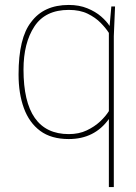

<svg xmlns="http://www.w3.org/2000/svg" viewBox="-20 -556 550 776"><path d="M440 200H420V-75Q362 6 258 6Q187 6 142.5 -27Q98 -60 76.5 -119Q55 -178 55 -255Q55 -403 106 -467Q157 -536 258 -536Q300 -536 333 -522.5Q366 -509 388.5 -489.5Q411 -470 423 -451L430 -530H445L440 -410ZM258 -14Q299 -14 330.5 -29Q362 -44 384.5 -65Q407 -86 420 -107V-423Q408 -442 387 -463.5Q366 -485 334.5 -500.5Q303 -516 258 -516Q163 -516 119 -449Q75 -382 75 -275Q75 -14 258 -14Z"/></svg>

Font: Tanohe Sans Thin
Style: Regular
Weight: 100
Designer: Village Type and Design LLC & Cristiano Sobral
Foundry: Cooper Hewitt Smithsonian Design Museum
Version: Version 1.00;September 29, 2021;FontCreator 13.0.0.2655 64-b